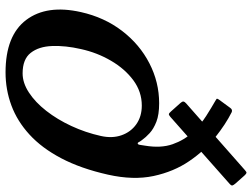

<svg xmlns="http://www.w3.org/2000/svg" viewBox="-126 -751 887 675"><g transform="rotate(90 317.5 -413.5)"><path d="M152.5 -254.5Q165 -311.5 193.5 -360.2Q222 -409 262.2 -438.8Q302.5 -468.5 351 -468.5Q389.5 -468.5 416.8 -449.2Q444 -430 455.5 -397.2Q467 -364.5 458 -324.5Q446 -270.5 423 -221Q400 -171.5 369.8 -132.8Q339.5 -94 305.5 -71.8Q271.5 -49.5 238 -49.5Q188 -49.5 165.8 -78Q143.5 -106.5 141.8 -153.2Q140 -200 152.5 -254.5ZM22.5 -254.5Q-4.5 -134.5 50.2 -62Q105 10.5 234.5 10.5Q295 10.5 350.5 -10Q406 -30.5 453.2 -73.8Q500.5 -117 536.5 -185.5Q572.5 -254 594 -349.5Q614 -438.5 598.8 -509.8Q583.5 -581 546.5 -635.2Q509.5 -689.5 463 -726.5Q416.5 -763.5 374.5 -784.5Q365.5 -788.5 359 -779L330 -739.5Q325.5 -733 328 -731.2Q330.5 -729.5 335.5 -726.5Q357.5 -714 387.8 -694.8Q418 -675.5 445.2 -646.8Q472.5 -618 487 -576.8Q501.5 -535.5 492 -479.5Q490 -467 489.2 -461.5Q488.5 -456 485.5 -454.5Q482 -453 479.8 -457.8Q477.5 -462.5 472.5 -469Q463 -482.5 448 -496.2Q433 -510 408 -519.8Q383 -529.5 343 -529.5Q269 -529.5 202.5 -495.2Q136 -461 88.5 -399Q41 -337 22.5 -254.5ZM343 -624Q337.5 -619 337 -614.8Q336.5 -610.5 342 -604.5L371 -572Q377.5 -564.5 380.8 -563.8Q384 -563 391 -569L625.5 -776.5Q633 -783 632 -787Q631 -791 625 -798L597 -829.5Q591 -836 587.8 -836.5Q584.5 -837 578 -831Z"/></g></svg>

Font: Besley SemiBold
Style: Italic
Weight: 600
Italic angle: -13°
Designer: Owen Earl
Foundry: indestructible type*
Version: Version 2.001